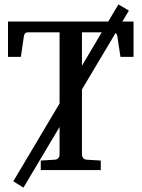

<svg xmlns="http://www.w3.org/2000/svg" viewBox="-20 -768 639 867"><path d="M523.9 -511.2 509.8 -605Q508.3 -612.8 503.9 -617.2Q502.9 -618.7 502 -619.1L350.1 -364.3V-68.8Q350.1 -61.5 355.2 -54.7Q360.4 -47.9 371.1 -46.9L435.1 -43V0H164.1V-43L228 -46.9Q238.8 -47.9 243.9 -54.7Q249 -61.5 249 -68.8V-194.8L85.9 79.1L40 50.8L249 -300.8V-622.1H105Q98.1 -622.1 93.5 -617.4Q88.9 -612.8 87.9 -605L74.2 -511.2H16.1V-670.9H468.8L514.6 -748L562 -720.2L532.7 -670.9H583V-511.2ZM350.1 -471.2 439.5 -622.1H350.1Z"/></svg>

Font: Charis SIL
Style: Regular
Weight: 400
Foundry: SIL International
Version: Version 4.112